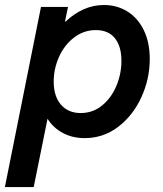

<svg xmlns="http://www.w3.org/2000/svg" viewBox="-50 -549 659 774"><path d="M115.2 -521H224.1L211.9 -461.9H214.4Q247.6 -493.7 286.6 -511.2Q325.7 -528.8 369.1 -528.8Q420.9 -528.8 462.9 -503.2Q504.9 -477.5 529.3 -428.2Q553.7 -378.9 553.7 -311Q553.7 -231 520 -157.2Q486.3 -83.5 426.5 -37.8Q366.7 7.8 291.5 7.8Q242.7 7.8 204.1 -12.5Q165.5 -32.7 141.6 -70.3L85.9 205.1H-30.3ZM439.5 -303.7Q439.5 -362.3 413.1 -395Q386.7 -427.7 336.4 -427.7Q287.6 -427.7 248.5 -397.7Q209.5 -367.7 188 -319.8Q166.5 -272 166.5 -220.2Q166.5 -160.6 195.8 -127Q225.1 -93.3 275.4 -93.3Q324.2 -93.3 361.6 -123.8Q398.9 -154.3 419.2 -202.9Q439.5 -251.5 439.5 -303.7Z"/></svg>

Font: Reddit Sans Vanilla SemiBold
Style: Italic
Weight: 600
Italic angle: -11.25°
Designer: Stephen Hutchings
Version: Version 1.013